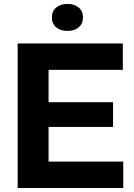

<svg xmlns="http://www.w3.org/2000/svg" viewBox="-20 -948 676 968"><path d="M69 -729H599.3V-595.9H191.7L224.9 -629V-100.3L191.7 -133.4H601.4V0H69ZM191.7 -432.7H549.9V-308H191.7ZM241.6 -860.1Q241.6 -892 263.4 -910.1Q285.3 -928.3 320 -928.3Q354.7 -928.3 376.6 -910.1Q398.4 -892 398.4 -860.1Q398.4 -828.3 376.6 -810.1Q354.7 -792 320 -792Q285.3 -792 263.4 -810.1Q241.6 -828.3 241.6 -860.1Z"/></svg>

Font: Mona Sans VF XLt
Style: Regular
Weight: 200
Designer: Deni Anggara
Foundry: GitHub
Version: Version 2.000;Glyphs 3.2.3 (3260)